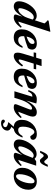

<svg xmlns="http://www.w3.org/2000/svg" viewBox="1378 -2130 1018 3814"><g transform="rotate(90 1887.0 -223.0)"><path d="M531 -127.5Q476.5 -55 426 -21Q375.5 13 328.5 13Q254 13 271 -38L310 -155Q265 -86.5 230.5 -50.2Q196 -14 166.8 -0.8Q137.5 12.5 108 12.5Q63 12.5 34.2 -13.2Q5.5 -39 5.5 -91.5Q5.5 -134 20.2 -182Q35 -230 61.8 -276.2Q88.5 -322.5 124.5 -360.5Q160.5 -398.5 203 -421Q245.5 -443.5 291.5 -443.5Q319 -443.5 341.5 -435Q364 -426.5 383 -407L445 -597.5Q432.5 -617 417 -631.5Q401.5 -646 384 -657L391 -680L596 -712.5H612.5L408 -76.5Q456.5 -90.5 511 -146ZM143 -111Q143 -77.5 172.5 -77.5Q193 -77.5 223.8 -99Q254.5 -120.5 285.8 -163.2Q317 -206 338 -269L368.5 -363Q361.5 -372.5 349.8 -378.8Q338 -385 320.5 -385Q293.5 -385 267.8 -364.8Q242 -344.5 219.2 -312.2Q196.5 -280 179.5 -242.5Q162.5 -205 152.8 -170.2Q143 -135.5 143 -111Z M932 -161.5Q903.5 -93 873 -55Q842.5 -17 806 -2Q769.5 13 723.5 13Q646.5 13 604.8 -28.5Q563 -70 563 -144.5Q563 -210 585.8 -265.2Q608.5 -320.5 647.5 -360.8Q686.5 -401 735.8 -423.2Q785 -445.5 838.5 -445.5Q906.5 -445.5 935.8 -418.5Q965 -391.5 965 -352.5Q965 -329 955.8 -306.8Q946.5 -284.5 931.5 -268.5Q880.5 -247.5 820.5 -228.2Q760.5 -209 699.5 -193.5Q698.5 -180.5 698.5 -168Q698.5 -118 719.5 -96.8Q740.5 -75.5 775.5 -75.5Q813.5 -75.5 842.5 -93.8Q871.5 -112 900.5 -161.5ZM819.5 -399.5Q793.5 -399.5 770.8 -377.2Q748 -355 731.2 -319Q714.5 -283 706 -241Q766.5 -262.5 798.2 -281Q830 -299.5 841.5 -318.2Q853 -337 853 -360Q853 -399.5 819.5 -399.5Z M1178.5 -175.5Q1167 -140 1164.2 -125.2Q1161.5 -110.5 1161.5 -102.5Q1161.5 -84.5 1176.5 -84.5Q1190.5 -84.5 1215.8 -105.2Q1241 -126 1276 -171L1300.5 -152.5Q1243.5 -62 1191 -24.5Q1138.5 13 1092.5 13Q1062 13 1043.8 -3.8Q1025.5 -20.5 1025.5 -65.5Q1025.5 -83 1030.5 -110.5Q1035.5 -138 1046.5 -172.5L1110.5 -383H1020.5L1030 -432.5H1126L1158.5 -540H1292.5L1258.5 -432.5H1357.5L1348 -383H1243.5Z M1713 -161.5Q1684.5 -93 1654 -55Q1623.5 -17 1587 -2Q1550.5 13 1504.5 13Q1427.5 13 1385.8 -28.5Q1344 -70 1344 -144.5Q1344 -210 1366.8 -265.2Q1389.5 -320.5 1428.5 -360.8Q1467.5 -401 1516.8 -423.2Q1566 -445.5 1619.5 -445.5Q1687.5 -445.5 1716.8 -418.5Q1746 -391.5 1746 -352.5Q1746 -329 1736.8 -306.8Q1727.5 -284.5 1712.5 -268.5Q1661.5 -247.5 1601.5 -228.2Q1541.5 -209 1480.5 -193.5Q1479.5 -180.5 1479.5 -168Q1479.5 -118 1500.5 -96.8Q1521.5 -75.5 1556.5 -75.5Q1594.5 -75.5 1623.5 -93.8Q1652.5 -112 1681.5 -161.5ZM1600.5 -399.5Q1574.5 -399.5 1551.8 -377.2Q1529 -355 1512.2 -319Q1495.5 -283 1487 -241Q1547.5 -262.5 1579.2 -281Q1611 -299.5 1622.5 -318.2Q1634 -337 1634 -360Q1634 -399.5 1600.5 -399.5Z M1794.5 -270 1769 -280Q1801.5 -375 1847 -410Q1892.5 -445 1949 -445Q1973.5 -445 1992.5 -442.8Q2011.5 -440.5 2035.5 -435L1977.5 -234.5Q2033.5 -346.5 2090.2 -395.8Q2147 -445 2204 -445Q2254.5 -445 2275.5 -423.2Q2296.5 -401.5 2296.5 -367.5Q2296.5 -329.5 2276 -276L2199.5 -75.5Q2224.5 -82.5 2250.2 -99.5Q2276 -116.5 2306 -145.5L2325.5 -126Q2267.5 -51.5 2215 -19.2Q2162.5 13 2111.5 13Q2068.5 13 2055.8 -1.2Q2043 -15.5 2056 -49.5L2144.5 -277.5Q2158 -312.5 2158 -326.5Q2158 -350.5 2130.5 -350.5Q2094.5 -350.5 2043.5 -288.5Q1992.5 -226.5 1954 -101L1923.5 0H1793L1901 -356H1893.5Q1874 -356 1858.8 -350Q1843.5 -344 1828.5 -325.5Q1813.5 -307 1794.5 -270Z M2427 265Q2392 265 2374 252Q2356 239 2356 221Q2356 208.5 2364.5 199Q2373 189.5 2388.5 189.5Q2402 189.5 2410.2 198.2Q2418.5 207 2428.2 215.8Q2438 224.5 2456 224.5Q2479 224.5 2492.5 211.5Q2506 198.5 2506 178Q2506 161 2486.2 147Q2466.5 133 2407.5 121.5L2409.5 114.5L2498 13Q2431 8.5 2395.8 -32.5Q2360.5 -73.5 2360.5 -144.5Q2360.5 -210 2383.2 -265.2Q2406 -320.5 2445.2 -360.8Q2484.5 -401 2534.5 -423.2Q2584.5 -445.5 2638.5 -445.5Q2701 -445.5 2729 -423.2Q2757 -401 2757 -369.5Q2757 -343.5 2739.8 -329.5Q2722.5 -315.5 2693.5 -315.5Q2684 -315 2658.5 -354Q2631 -396.5 2603 -396.5Q2575 -396.5 2550.5 -364Q2526 -331.5 2511 -279.2Q2496 -227 2496 -168Q2496 -118 2513 -96.8Q2530 -75.5 2566.5 -75.5Q2598.5 -75.5 2626.5 -94Q2654.5 -112.5 2682.5 -161.5H2713.5Q2677 -72 2636.5 -33.8Q2596 4.5 2542.5 11.5L2500.5 60.5Q2542 74.5 2558.2 95.5Q2574.5 116.5 2574.5 141Q2574.5 173 2555.8 201.2Q2537 229.5 2503.8 247.2Q2470.5 265 2427 265Z M3019 -38 3057.5 -155.5Q3012.5 -87 2977.5 -50.5Q2942.5 -14 2912.5 -0.8Q2882.5 12.5 2853 12.5Q2808 12.5 2779.2 -13.2Q2750.5 -39 2750.5 -91Q2750.5 -133 2765.8 -181Q2781 -229 2808 -275Q2835 -321 2871.2 -358.8Q2907.5 -396.5 2950.2 -419Q2993 -441.5 3039 -441.5Q3068.5 -441.5 3091.8 -432Q3115 -422.5 3135 -400.5L3183.5 -432.5H3271L3156 -76.5Q3204.5 -90.5 3259 -146L3279 -127.5Q3224.5 -55 3174 -21Q3123.5 13 3076 13Q3001.5 13 3019 -38ZM2887.5 -110.5Q2887.5 -92.5 2894.8 -85Q2902 -77.5 2917.5 -77.5Q2937 -77.5 2964.2 -96.2Q2991.5 -115 3018.5 -149Q3045.5 -183 3063 -229L3115.5 -362Q3108.5 -371.5 3096.8 -377.2Q3085 -383 3068 -383Q3041.5 -383 3015.5 -363Q2989.5 -343 2966.5 -310.8Q2943.5 -278.5 2925.8 -241.2Q2908 -204 2897.8 -169.5Q2887.5 -135 2887.5 -110.5ZM3294 -663Q3269 -601.5 3249.5 -567.5Q3230 -533.5 3211.5 -520Q3193 -506.5 3172 -506.5Q3156 -506.5 3143.2 -517.8Q3130.5 -529 3119.2 -544Q3108 -559 3097.5 -570.2Q3087 -581.5 3075.5 -581.5Q3061.5 -581.5 3048.5 -567.8Q3035.5 -554 3015.5 -511.5H2975Q3000 -573 3019.5 -607Q3039 -641 3057.5 -654.5Q3076 -668 3097 -668Q3113 -668 3126 -656.8Q3139 -645.5 3150 -630.5Q3161 -615.5 3171.8 -604.2Q3182.5 -593 3193.5 -593Q3207.5 -593 3220.5 -606.8Q3233.5 -620.5 3253.5 -663Z M3580.5 -445.5Q3663 -445.5 3706 -399.8Q3749 -354 3749 -277Q3749 -216.5 3728.2 -164Q3707.5 -111.5 3670.8 -71.5Q3634 -31.5 3585.5 -9.2Q3537 13 3481.5 13Q3399 13 3356 -32.8Q3313 -78.5 3313 -155.5Q3313 -216 3333.8 -268.5Q3354.5 -321 3391.2 -361Q3428 -401 3476.5 -423.2Q3525 -445.5 3580.5 -445.5ZM3481 -33Q3505 -33 3529.8 -60.2Q3554.5 -87.5 3575.5 -131.8Q3596.5 -176 3609 -228.2Q3621.5 -280.5 3621.5 -330.5Q3621.5 -369 3611.5 -384.2Q3601.5 -399.5 3581.5 -399.5Q3557 -399.5 3532.2 -372.2Q3507.5 -345 3486.8 -300.5Q3466 -256 3453.2 -204Q3440.5 -152 3440.5 -101.5Q3440.5 -63.5 3450.5 -48.2Q3460.5 -33 3481 -33Z"/></g></svg>

Font: Newsreader 16pt
Style: Bold Italic
Weight: 700
Italic angle: -17°
Designer: Hugues Gentile
Foundry: Production Type
Version: Version 1.003; ttfautohint (v1.8.3)